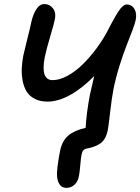

<svg xmlns="http://www.w3.org/2000/svg" viewBox="-20 -702 684 937"><path d="M304.2 214.8Q283.2 214.8 272.2 200Q261.2 185.1 258.8 161.1Q254.9 129.4 272.9 35.2Q283.2 -15.1 313.2 -40.5Q343.3 -65.9 397.9 -78.1Q401.9 -150.9 418.9 -240.2Q424.8 -269 439.9 -331.1Q381.8 -271.5 323 -238.8Q264.2 -206.1 211.9 -206.1Q175.8 -206.1 149.9 -219.5Q124 -232.9 110.4 -254.6Q96.7 -276.4 90.8 -306.6Q85 -336.9 86.2 -367.9Q87.4 -398.9 94.2 -433.1Q99.1 -456.1 113.3 -511.7Q127.4 -567.4 133.8 -598.1Q142.1 -633.8 158 -658Q173.8 -682.1 196.8 -682.1Q222.2 -682.1 238.3 -661.4Q254.4 -640.6 248 -608.9Q244.6 -589.8 225.1 -524.2Q205.6 -458.5 198.2 -421.9Q177.2 -311 236.8 -311Q271 -311 309.8 -332.3Q348.6 -353.5 383.5 -387.9Q418.5 -422.4 448.2 -462.2Q478 -502 500 -542Q504.4 -550.8 512.5 -565.9Q520.5 -581.1 524.9 -589.4Q529.3 -597.7 536.4 -610.4Q543.5 -623 547.9 -630.1Q552.2 -637.2 558.1 -646.5Q564 -655.8 568.6 -660.9Q573.2 -666 578.6 -670.9Q584 -675.8 588.6 -678Q593.3 -680.2 598.1 -680.2Q623.5 -680.2 636.2 -657.7Q648.9 -635.3 642.1 -604Q639.2 -588.4 626 -553.2Q612.8 -518.1 597.4 -479.5Q582 -440.9 563.7 -382.6Q545.4 -324.2 534.2 -269Q525.4 -224.1 517.6 -155.5Q509.8 -86.9 505.9 -65.9Q496.6 -22.5 472.4 -4.2Q448.2 14.2 408.2 22Q393.1 23.9 386.7 31.7Q380.4 39.6 377.9 53.2Q375 66.4 371.8 103.5Q368.7 140.6 365.2 157.2Q360.4 184.1 343.5 199.5Q326.7 214.8 304.2 214.8Z"/></svg>

Font: Shantell Sans Bouncy
Style: Italic
Weight: 500
Italic angle: -11.31°
Designer: Stephen Nixon, Anya Danilova, Shantell Martin
Foundry: Arrow Type
Version: Version 1.006;[9816181b4]